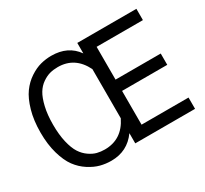

<svg xmlns="http://www.w3.org/2000/svg" viewBox="-152 -964 1289 1207"><g transform="rotate(-30 493.0 -360.5)"><path d="M40 -356Q40 -444 60 -513.5Q80 -583 110.5 -625Q141 -667 182 -694Q223 -721 261.5 -731Q300 -741 339 -741Q460 -741 522 -653V-729H951V-647H615V-409H943V-327H615V-82H956V0H522V-74Q455 20 338 20Q298 20 259.5 10Q221 0 180 -26.5Q139 -53 109 -93.5Q79 -134 59.5 -202Q40 -270 40 -356ZM133 -360Q133 -287 146 -232Q159 -177 179.5 -145.5Q200 -114 228.5 -94.5Q257 -75 283 -68.5Q309 -62 338 -62Q463 -62 522 -182V-539Q463 -659 339 -659Q308 -659 281.5 -652Q255 -645 226.5 -625.5Q198 -606 178.5 -574Q159 -542 146 -487Q133 -432 133 -360Z"/></g></svg>

Font: ColatingCofangSans
Style: Regular
Weight: 400
Foundry: GNU
Version: Version 412.227;June 27, 2022;FontCreator 11.0.0.2412 32-bit